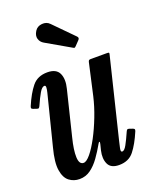

<svg xmlns="http://www.w3.org/2000/svg" viewBox="-152 -842 743 934"><g transform="rotate(-20 219.0 -375.0)"><path d="M-6 -404.5Q18.5 -462.5 46.5 -497Q74.5 -531.5 125.5 -531.5Q171.5 -531.5 185.8 -501Q200 -470.5 188 -423.5L131.5 -193Q116 -132 117.5 -94.5Q119 -57 142 -57Q157 -57 178.5 -83Q200 -109 222.8 -151.8Q245.5 -194.5 265.2 -245.5Q285 -296.5 296.5 -346.5L333 -509Q334.5 -515 337 -517.5Q339.5 -520 347 -520H429Q438.5 -520 440.5 -518.5Q442.5 -517 440.5 -509.5L340.5 -100Q336.5 -83 332.2 -63.8Q328 -44.5 337 -44.5Q348.5 -44.5 361.2 -67.8Q374 -91 390.5 -128.5Q393.5 -135 396.5 -137.2Q399.5 -139.5 407.5 -137L423 -131.5Q430 -129 431.5 -125.8Q433 -122.5 430 -115Q405.5 -57 378.2 -22.5Q351 12 301 12Q258.5 12 245.2 -16.5Q232 -45 241.5 -85.5L249 -115.5Q251.5 -126 248.8 -127Q246 -128 242 -120.5Q222.5 -86 201 -56Q179.5 -26 154.2 -7.8Q129 10.5 97 10.5Q67 10.5 44 -7Q21 -24.5 14.5 -65.8Q8 -107 27 -179L87.5 -419Q89 -425.5 92.5 -439Q96 -452.5 96.5 -463.5Q97 -474.5 90 -474.5Q77.5 -474.5 64 -451.5Q50.5 -428.5 33.5 -390Q30.5 -384 27.5 -381.8Q24.5 -379.5 16.5 -382.5L0.5 -388Q-6.5 -390.5 -7.8 -393.8Q-9 -397 -6 -404.5ZM145 -740Q157 -759 181.5 -761.2Q206 -763.5 221.5 -747L321.5 -645.5Q330.5 -636.5 322 -627.5L299.5 -604Q295 -599.5 292.5 -598.5Q290 -597.5 284.5 -601L159.5 -673Q142.5 -682.5 137 -700.5Q131.5 -718.5 145 -740Z"/></g></svg>

Font: Besley* Condensed Medium
Style: Italic
Weight: 500
Width: 3
Italic angle: -13°
Designer: Owen Earl
Foundry: indestructible type*
Version: Version 3.000; ttfautohint (v1.8.3)